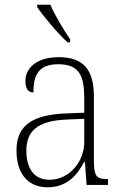

<svg xmlns="http://www.w3.org/2000/svg" viewBox="-20 -786 524 816"><path d="M267 -606H278V-619C252 -657 213 -721 194 -766H138V-756C161 -721 227 -642 267 -606ZM182 10C268 10 310 -46 337 -97H341L348 0H439V-25H435C388 -25 379 -38 379 -109V-377C379 -489 335 -543 230 -543C131 -543 88 -493 88 -442C88 -409 100 -393 122 -393C122 -470 146 -513 228 -513C319 -513 338 -460 338 -371V-307L262 -304C117 -299 50 -252 50 -147C50 -40 106 10 182 10ZM190 -22C121 -22 92 -76 92 -145C92 -225 134 -273 265 -278L338 -281V-181C338 -101 276 -22 190 -22Z"/></svg>

Font: Noto Serif Myanmar SemiCondensed ExtraLight
Style: Regular
Weight: 200
Width: 4
Designer: Ben Mitchell and the Monotype Design Team
Foundry: Monotype Imaging Inc.
Version: Version 2.106